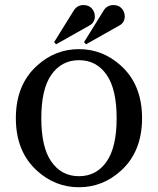

<svg xmlns="http://www.w3.org/2000/svg" viewBox="-20 -745 637 774"><path d="M316.9 -724.6Q337.9 -724.6 350.1 -710.9Q362.3 -697.3 362.3 -679.2Q362.3 -654.3 341.3 -642.6Q341.3 -642.6 206.1 -566.4L198.2 -575.2L277.3 -702.6Q291 -724.6 316.9 -724.6ZM437.5 -724.6Q458.5 -724.6 470.7 -710.9Q482.9 -697.3 482.9 -679.2Q482.9 -654.3 461.9 -642.6L326.7 -566.4L318.8 -575.2L397.9 -702.6Q411.6 -724.6 437.5 -724.6ZM129.4 -56.6Q43.9 -133.8 43.9 -268.6Q43.9 -403.3 129.4 -480.5Q202.6 -546.9 298.3 -546.9Q394 -546.9 467.3 -480.5Q552.7 -403.3 552.7 -268.6Q552.7 -133.8 467.3 -56.6Q394 9.8 298.3 9.8Q202.6 9.8 129.4 -56.6ZM410.2 -94.2Q450.2 -152.3 450.2 -268.6Q450.2 -384.8 410.2 -442.9Q369.1 -502.4 298.3 -502.4Q228 -502.4 186.5 -442.9Q146.5 -385.3 146.5 -268.6Q146.5 -151.9 186.5 -94.2Q227.5 -34.7 298.3 -34.7Q369.1 -34.7 410.2 -94.2Z"/></svg>

Font: Modern Antiqua
Style: Book
Weight: 400
Designer: Wojciech Kalinowski "wmk69" (wmk69@o2.pl)
Foundry: Wojciech Kalinowski "wmk69" (wmk69@o2.pl)
Version: Version 3.1.0; 2021-05-28